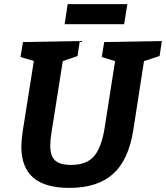

<svg xmlns="http://www.w3.org/2000/svg" viewBox="-20 -904 809 936"><path d="M769 -704 758 -631 682 -606 630 -271Q607 -124 531 -56Q455 12 318 12Q200 12 142 -38Q84 -88 84 -190Q84 -217 91 -266L145 -607L80 -626L92 -699L369 -704L358 -631L286 -606L231 -258Q225 -221 225 -193Q225 -144 248.5 -122Q272 -100 326 -100Q403 -100 439 -143Q475 -186 490 -280L541 -606L476 -626L488 -699ZM310 -884H601L585 -786H295Z"/></svg>

Font: Bitter Pro
Style: Bold Italic
Weight: 700
Italic angle: -9°
Designer: Sol Matas, and Bitter project Authors
Foundry: Sol Matas
Version: Version 1.010